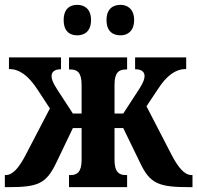

<svg xmlns="http://www.w3.org/2000/svg" viewBox="-20 -773 815 793"><path d="M478 -627C505 -627 534 -643 534 -690C534 -737 505 -753 478 -753C447 -753 420 -737 420 -690C420 -643 447 -627 478 -627ZM299 -627C328 -627 356 -643 356 -690C356 -737 328 -753 299 -753C269 -753 243 -737 243 -690C243 -643 269 -627 299 -627ZM0 0H12C136 0 170 -13 212 -100L281 -244H317V-112C317 -62 298 -50 272 -50H265V0H505V-50H499C472 -50 453 -62 453 -112V-244H489L559 -100C600 -13 637 0 764 0H775V-50H771C743 -50 717 -79 689 -133L585 -334L631 -403C669 -463 707 -488 749 -488V-536H538V-487C564 -487 577 -477 577 -459C577 -449 574 -435 556 -407L489 -304H453V-424C453 -474 472 -486 499 -486H505V-536H265V-486H272C298 -486 317 -474 317 -424V-304H281L214 -407C196 -435 193 -449 193 -459C193 -477 207 -487 232 -487V-536H17V-488C58 -488 96 -463 135 -403L186 -325L86 -133C58 -79 32 -50 4 -50H0Z"/></svg>

Font: Noto Serif Condensed
Style: Bold
Weight: 700
Width: 3
Designer: Monotype Design Team
Foundry: Monotype Imaging Inc.
Version: Version 2.015